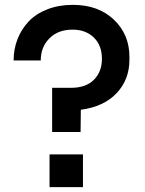

<svg xmlns="http://www.w3.org/2000/svg" viewBox="-20 -771 596 791"><path d="M312 -227.1H194.8V-409.2H272Q334 -409.2 366.9 -442.4Q399.9 -475.6 399.9 -528.8Q399.9 -584 366.5 -616.5Q333 -648.9 278.8 -648.9Q219.2 -648.9 183.6 -613Q147.9 -577.1 147.9 -522H36.1Q36.1 -568.4 52 -609.4Q67.9 -650.4 97.7 -682.1Q127.4 -713.9 174.6 -732.4Q221.7 -751 279.8 -751Q385.3 -751 449.2 -689.9Q513.2 -628.9 513.2 -537.1V-524.9Q513.2 -443.4 460.7 -387.5Q408.2 -331.5 313 -318.8ZM321.8 0H184.1V-134.8H321.8Z"/></svg>

Font: Sora Medium
Style: Regular
Weight: 500
Designer: Jonathan Barnbrook, Julián Moncada
Foundry: Barnbrook Fonts
Version: Version 2.000